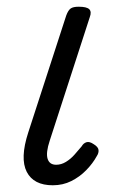

<svg xmlns="http://www.w3.org/2000/svg" viewBox="-20 -535 340 571"><path d="M137 16Q80 16 59.5 -24Q39 -64 64 -141L177 -489Q183 -505 190.5 -510Q198 -515 214 -515Q238 -515 245.5 -507.5Q253 -500 247 -484L128 -117Q116 -81 121.5 -63Q127 -45 147 -45Q162 -45 176 -53.5Q190 -62 201.5 -75Q213 -88 223 -100Q228 -109 237 -112Q246 -115 259 -106Q272 -98 273 -89Q274 -80 268 -71Q256 -49 236.5 -29Q217 -9 192 3.5Q167 16 137 16Z"/></svg>

Font: Playwrite DK Loopet Light
Style: Regular
Weight: 300
Version: Version 1.003